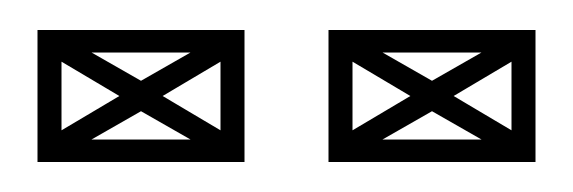

<svg xmlns="http://www.w3.org/2000/svg" viewBox="-20 -734 382 128"><path d="M201 -626V-641H335V-626ZM214 -629 203 -640 262 -675 270 -661ZM199 -626V-714H215V-626ZM260 -662V-678H276V-662ZM321 -626V-714H337V-626ZM205 -699V-714H335V-699ZM214 -711 270 -679 262 -665 203 -700ZM322 -629 266 -661 274 -675 333 -640ZM322 -711 333 -700 274 -665 266 -679ZM7 -626V-641H141V-626ZM20 -629 9 -640 68 -675 76 -661ZM5 -626V-714H21V-626ZM66 -662V-678H82V-662ZM127 -626V-714H143V-626ZM11 -699V-714H141V-699ZM20 -711 76 -679 68 -665 9 -700ZM128 -629 72 -661 80 -675 139 -640ZM128 -711 139 -700 80 -665 72 -679Z"/></svg>

Font: Octagon Variable
Style: Regular
Weight: 400
Designer: Alexander Royter, Emma Schmalisch, Felix Willnauer, Friederike Temme, Greta Wachholz, Jason Tsiakas, Julia Baskal, Julia
Foundry: Type Design @ HAW Hamburg
Version: Version 1.000